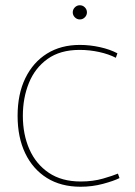

<svg xmlns="http://www.w3.org/2000/svg" viewBox="-20 -701 513 731"><path d="M287 10Q212 10 158.5 -23.5Q105 -57 76 -117.5Q47 -178 47 -260Q47 -343 76.5 -403.5Q106 -464 159 -497Q212 -530 284 -530Q322 -530 360.5 -521.5Q399 -513 427 -498L421 -481Q394 -495 357.5 -503Q321 -511 283 -511Q209 -511 161 -476.5Q113 -442 90 -385Q67 -328 67 -260Q67 -189 92 -132.5Q117 -76 166 -43Q215 -10 287 -10Q334 -10 372 -21Q410 -32 429 -40L435 -23Q413 -12 372 -1Q331 10 287 10ZM284 -627Q273 -627 265 -635Q257 -643 257 -654Q257 -665 265 -673Q273 -681 284 -681Q295 -681 303 -673Q311 -665 311 -654Q311 -643 303 -635Q295 -627 284 -627Z"/></svg>

Font: Murecho Thin
Style: Regular
Weight: 100
Designer: Neil Summerour
Foundry: Positype
Version: Version 1.010